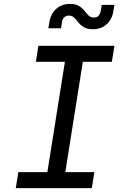

<svg xmlns="http://www.w3.org/2000/svg" viewBox="-20 -965 640 985"><path d="M61 0 74 -82H223L313 -648H164L177 -730H567L554 -648H405L315 -82H464L451 0ZM457 -815Q427 -815 410 -825.5Q393 -836 382 -850Q371 -864 360.5 -874.5Q350 -885 333 -885Q320 -885 310 -876.5Q300 -868 298 -850L293 -820H228L233 -850Q240 -895 269 -920Q298 -945 338 -945Q368 -945 385 -934.5Q402 -924 413 -910Q424 -896 434.5 -885.5Q445 -875 462 -875Q491 -875 497 -910L502 -940H567L562 -910Q555 -865 526.5 -840Q498 -815 457 -815Z"/></svg>

Font: JetBrains Mono NL
Style: Italic
Weight: 400
Italic angle: -9°
Monospace: yes
Designer: Philipp Nurullin, Konstantin Bulenkov
Foundry: JetBrains
Version: Version 2.305; ttfautohint (v1.8.4.7-5d5b)